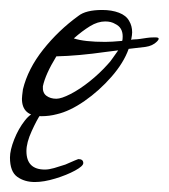

<svg xmlns="http://www.w3.org/2000/svg" viewBox="-32 -216 338 385"><path d="M51 17Q12 17 12 -18Q12 -20 12.5 -25Q13 -30 14 -37Q24 -78 54.5 -116.5Q85 -155 125 -184Q140 -196 173 -196Q192 -196 206.5 -190.5Q221 -185 227 -174Q233 -164 233 -151Q233 -149 232.5 -145Q232 -141 231 -136Q233 -137 237.5 -137Q242 -137 249 -138Q256 -139 262.5 -140Q269 -141 276 -141H280Q291 -141 282.5 -132.5Q274 -124 260 -122L226 -118Q216 -90 191.5 -62Q167 -34 137.5 -13.5Q108 7 82 13Q67 17 51 17ZM179 -132Q185 -132 193.5 -132.5Q202 -133 213 -134Q214 -136 214 -143Q214 -161 199 -168Q191 -173 179 -173Q164 -173 148.5 -163.5Q133 -154 116 -139Q137 -132 179 -132ZM81 -18Q91 -18 109.5 -27.5Q128 -37 148 -53Q168 -69 184 -87Q189 -92 194 -99.5Q199 -107 205 -115L181 -112Q125 -104 81 -103Q59 -67 54 -43Q53 -30 61 -24Q69 -18 81 -18ZM38 149Q17 149 2.5 138.5Q-12 128 -12 100Q-12 85 -3.5 63.5Q5 42 18 25.5Q31 9 44 9Q46 9 47.5 11Q49 13 49 14Q42 24 31.5 47Q21 70 21 87Q21 124 58 124Q66 124 76.5 121Q87 118 99 114Q124 103 125 103Q135 103 135 111Q135 117 118.5 126Q102 135 79 142Q56 149 38 149Z"/></svg>

Font: Allison
Style: Regular
Weight: 400
Designer: Robert E. Leuschke
Foundry: Robert E. Leuschke
Version: Version 1.010; ttfautohint (v1.8.3)